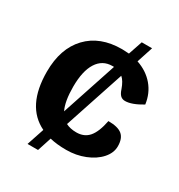

<svg xmlns="http://www.w3.org/2000/svg" viewBox="-170 -754 887 950"><g transform="rotate(30 273.5 -279.0)"><path d="M519 -133Q519 -95 489.5 -62Q460 -29 411 -9.5Q362 10 306 10Q252 10 212 0L186 80H126L159 -19Q30 -81 30 -278Q30 -410 101 -485Q172 -560 297 -560Q311 -560 337 -558L364 -638H423L393 -546Q452 -526 488.5 -483Q525 -440 533 -380Q475 -345 437 -345Q421 -345 410.5 -355Q400 -365 393 -387Q379 -427 359 -444L246 -103Q271 -90 306 -90Q351 -90 377 -120.5Q403 -151 416 -218Q471 -218 495 -198Q519 -178 519 -133ZM202 -150 306 -464H297Q241 -464 210.5 -416Q180 -368 180 -278Q180 -195 202 -150Z"/></g></svg>

Font: Krub
Style: Bold
Weight: 700
Version: Version 1.000; ttfautohint (v1.6)